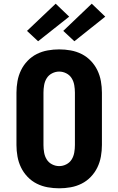

<svg xmlns="http://www.w3.org/2000/svg" viewBox="-20 -1010 640 1038"><path d="M300 8Q269 8 238 2.5Q207 -3 179 -17Q151 -31 129 -54Q107 -77 93.5 -105Q80 -133 74.5 -164Q69 -195 69 -226V-509Q69 -540 74.5 -571Q80 -602 93.5 -630Q107 -658 129 -681Q151 -704 179 -718Q207 -732 238 -737.5Q269 -743 300 -743Q331 -743 362 -737.5Q393 -732 421 -718Q449 -704 471 -681Q493 -658 506.5 -630Q520 -602 525.5 -571Q531 -540 531 -509V-226Q531 -195 525.5 -164Q520 -133 506.5 -105Q493 -77 471 -54Q449 -31 421 -17Q393 -3 362 2.5Q331 8 300 8ZM300 -112Q320 -112 338.5 -121.5Q357 -131 367.5 -148Q378 -165 381.5 -185.5Q385 -206 385 -226V-509Q385 -529 381.5 -549.5Q378 -570 367.5 -587Q357 -604 338.5 -613.5Q320 -623 300 -623Q280 -623 261.5 -613.5Q243 -604 232.5 -587Q222 -570 218.5 -549.5Q215 -529 215 -509V-226Q215 -206 218.5 -185.5Q222 -165 232.5 -148Q243 -131 261.5 -121.5Q280 -112 300 -112ZM382 -787 322 -843 476 -990 549 -920ZM186 -787 126 -843 281 -990 354 -920Z"/></svg>

Font: Iosevka Aile Heavy
Style: Regular
Weight: 900
Designer: Belleve Invis
Foundry: Belleve Invis
Version: Version 31.1.0; ttfautohint (v1.8.4)